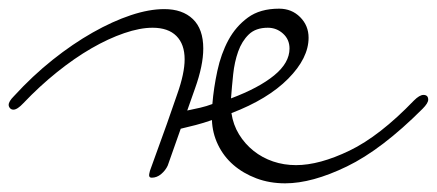

<svg xmlns="http://www.w3.org/2000/svg" viewBox="-38 -389 1008 443"><path d="M16 -151Q2 -136 -7 -136Q-12 -136 -15 -139.5Q-18 -143 -18 -147Q-18 -155 -6 -167Q37 -214 83.5 -251Q130 -288 176 -314Q222 -340 264 -354Q306 -368 341 -368Q383 -368 407 -345Q431 -322 431 -277Q431 -238 412 -185L394 -134Q409 -137 424 -140.5Q439 -144 452 -149Q455 -186 463.5 -225.5Q472 -265 489 -296.5Q506 -328 534 -348.5Q562 -369 606 -369Q635 -369 654.5 -349.5Q674 -330 674 -302Q674 -255 627 -207.5Q580 -160 496 -128Q500 -101 513.5 -79Q527 -57 547 -41Q567 -25 592 -16.5Q617 -8 645 -8Q699 -8 768.5 -41.5Q838 -75 917 -157Q930 -170 939 -170Q950 -170 950 -159Q950 -151 937 -138Q843 -44 762.5 -5Q682 34 620 34Q584 34 553.5 22.5Q523 11 500.5 -8.5Q478 -28 465 -55Q452 -82 451 -112Q431 -105 413.5 -100.5Q396 -96 379 -92L349 -7Q344 4 334 12.5Q324 21 312 21Q306 21 306 15Q306 13 308 5L347 -103L371 -172Q388 -220 388 -252Q388 -287 369 -306Q350 -325 314 -325Q285 -325 248.5 -312.5Q212 -300 173 -277.5Q134 -255 93.5 -222.5Q53 -190 16 -151ZM495 -162Q559 -186 594.5 -215Q630 -244 630 -277Q630 -298 615 -311.5Q600 -325 580 -325Q552 -325 536 -309.5Q520 -294 511.5 -270Q503 -246 500 -217.5Q497 -189 495 -162Z"/></svg>

Font: Discipuli Britannica
Style: Regular
Weight: 400
Designer: Peter Wiegel
Foundry: Peter Wiegel
Version: Version 0.001 2009